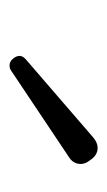

<svg xmlns="http://www.w3.org/2000/svg" viewBox="71 -838 229 412"><g transform="rotate(90 186.0 -631.5)"><path d="M105 -545Q93 -560 107 -572L275 -717Q286 -726 297 -726Q311 -726 321 -713L323 -710Q333 -698 331 -685Q329 -672 316 -664L132 -541Q127 -537 120 -537Q111 -537 105 -545Z"/></g></svg>

Font: Higure Gothic
Style: Regular
Weight: 400
Designer: Yoshimichi Ohira
Foundry: Positype
Version: Version 1.000